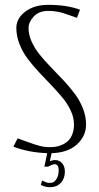

<svg xmlns="http://www.w3.org/2000/svg" viewBox="-20 -626 410 792"><path d="M310.1 -585.9 297.4 -552.7Q286.1 -556.2 266.6 -563.2Q247.1 -570.3 237.8 -573Q228.5 -575.7 212.6 -578.4Q196.8 -581.1 180.2 -581.1Q140.1 -581.1 118.9 -557.6Q97.7 -534.2 97.7 -510.7Q97.7 -482.4 110.8 -453.6Q124 -424.8 144.8 -399.4Q165.5 -374 190.9 -347.9Q216.3 -321.8 241.7 -294.7Q267.1 -267.6 287.8 -240Q308.6 -212.4 321.8 -179.4Q335 -146.5 335 -112.8Q335 -64.5 297.4 -30.3Q259.8 3.9 192.9 5.9L185.5 38.6Q199.7 34.2 206.5 34.2Q225.1 34.2 236.3 47.4Q247.6 60.5 247.6 81.5Q247.6 110.4 231 128.2Q214.4 146 188.5 146H181.6Q167 146 148.4 136.7L153.8 118.7Q173.3 128.4 181.6 128.4H188.5Q202.6 128.4 212.4 113.5Q222.2 98.6 222.2 75.2Q222.2 64.5 217.8 57.9Q213.4 51.3 206.5 51.3Q200.2 51.3 193.4 54.2L178.2 61.5H163.1L174.8 5.9Q97.2 2.9 35.2 -21L52.7 -55.2Q64 -51.8 94.5 -40.3Q125 -28.8 145 -23.9Q165 -19 185.5 -19Q198.7 -19 211.2 -21Q223.6 -22.9 237.5 -29.3Q251.5 -35.6 261.7 -45.7Q272 -55.7 278.6 -73Q285.2 -90.3 285.2 -112.8Q285.2 -140.6 272 -169.2Q258.8 -197.8 237.8 -223.1Q216.8 -248.5 191.7 -274.7Q166.5 -300.8 141.1 -327.9Q115.7 -355 94.7 -382.8Q73.7 -410.6 60.5 -443.8Q47.4 -477.1 47.4 -510.7Q47.4 -549.8 84 -577.9Q120.6 -606 179.2 -606Q256.3 -606 310.1 -585.9Z"/></svg>

Font: Reswysokr
Style: Regular
Weight: 500
Version: Version 0.984